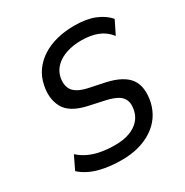

<svg xmlns="http://www.w3.org/2000/svg" viewBox="-167 -848 952 990"><g transform="rotate(-30 309.5 -352.5)"><path d="M278 9Q226 9 179.5 1Q133 -7 97.5 -23.5Q62 -40 39 -62L77 -141Q102 -118 134.5 -103Q167 -88 205.5 -81.5Q244 -75 286 -75Q335 -75 371 -88Q407 -101 429 -124.5Q451 -148 458 -180Q466 -217 456.5 -240Q447 -263 423 -276.5Q399 -290 360 -299L259 -321Q164 -343 135 -398.5Q106 -454 122 -527Q131 -572 156.5 -607Q182 -642 220 -666Q258 -690 306 -702Q354 -714 409 -714Q480 -714 529 -694.5Q578 -675 608 -640L569 -561Q540 -598 498.5 -614Q457 -630 402 -630Q354 -630 314.5 -617Q275 -604 249.5 -579.5Q224 -555 216 -521Q206 -473 226.5 -443.5Q247 -414 307 -400L407 -379Q500 -358 535.5 -310Q571 -262 554 -176Q544 -132 520.5 -98Q497 -64 460.5 -40Q424 -16 378.5 -3.5Q333 9 278 9Z"/></g></svg>

Font: Nunito Sans 7pt SemiCondensed Medium
Style: Italic
Weight: 500
Width: 4
Italic angle: -9°
Designer: Vernon Adams
Foundry: Vernon Adams
Version: Version 3.101;gftools[0.9.27]